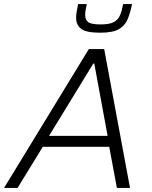

<svg xmlns="http://www.w3.org/2000/svg" viewBox="-41 -931 753 951"><path d="M-21 0 399 -688H475L603 0H538L500 -204H171L46 0ZM202 -258H492L426 -616H421ZM456 -769Q385 -769 360.5 -788.5Q336 -808 336 -842Q336 -858 339 -875Q342 -892 346 -911H389Q385 -895 383 -881.5Q381 -868 381 -856Q381 -833 396 -821.5Q411 -810 457 -810Q501 -810 522.5 -821.5Q544 -833 553.5 -855.5Q563 -878 569 -911H613Q605 -870 592 -837.5Q579 -805 548.5 -787Q518 -769 456 -769Z"/></svg>

Font: Saira Light
Style: Italic
Weight: 300
Italic angle: -12°
Designer: Hector Gatti with collaboration of the Omnibus-Type team
Foundry: Omnibus-Type
Version: Version 1.100; ttfautohint (v1.8.3)